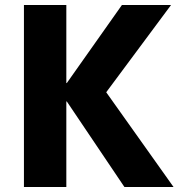

<svg xmlns="http://www.w3.org/2000/svg" viewBox="-20 -750 742 770"><path d="M246 -730V-417H248L469 -730H666L406 -380L676 0H479L248 -343H246V0H76V-730Z"/></svg>

Font: M PLUS 1p ExtraBold
Style: Regular
Weight: 800
Version: Version 1.062